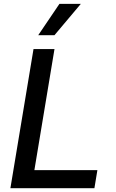

<svg xmlns="http://www.w3.org/2000/svg" viewBox="-20 -984 604 1004"><path d="M34.4 0 155.2 -727.3H264.9L159.8 -94.5H489.3L473.7 0ZM180 -800.1 290.8 -963.8H402.7L264.9 -800.1Z"/></svg>

Font: Inter UI Medium
Style: Italic
Weight: 500
Italic angle: 9.39999°
Designer: Rasmus Andersson
Foundry: rsms
Version: 3.2;8d6f07862